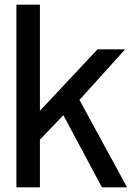

<svg xmlns="http://www.w3.org/2000/svg" viewBox="-20 -805 600 825"><path d="M50.5 0H151.5V-247.5L144.5 -197.5L267.5 -326L244.5 -324.5L418 0H526L317.5 -383L311 -364L517.5 -593H399L128 -304L151.5 -292V-785H50.5Z"/></svg>

Font: Anybody UltraCondensed Thin
Style: Regular
Weight: 400
Version: Version 1.111